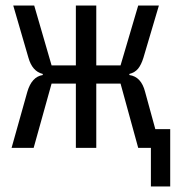

<svg xmlns="http://www.w3.org/2000/svg" viewBox="-20 -536 640 696"><path d="M527 0H481L417 -233H329V0H255V-233H167L102 0H22L79 -203Q95 -258 135 -264V-268Q97 -277 83 -327L28 -516H104L167 -299H255V-516H329V-299H417L481 -516H556L500 -327Q492 -301 480.5 -287Q469 -273 449 -268V-264Q492 -258 506 -203L543 -68H597V140H527Z"/></svg>

Font: IBM Plex Mono
Style: Regular
Weight: 400
Monospace: yes
Designer: Mike Abbink, Paul van der Laan, Pieter van Rosmalen
Foundry: Bold Monday
Version: Version 2.3